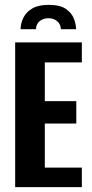

<svg xmlns="http://www.w3.org/2000/svg" viewBox="-20 -764 374 784"><path d="M178.9 -744.1Q225.9 -744.1 249.6 -727.2Q273.4 -710.3 281.9 -687.4Q290.4 -664.5 290.7 -644.7H228.8Q227.2 -667.2 212.4 -678.4Q197.7 -689.6 178.2 -689.6Q158 -689.6 143.3 -678.9Q128.5 -668.2 126.6 -644.7H64Q64.6 -670.6 76.3 -693.2Q88 -715.8 112.7 -730Q137.3 -744.1 178.9 -744.1ZM41.9 0V-591H314.2V-509.3H163V-351H291.5V-259.7H163V-79.7H314.2V0Z"/></svg>

Font: Alumni Sans Thin
Style: Regular
Weight: 100
Designer: Robert E. Leuschke
Foundry: Robert E. Leuschke
Version: Version 1.018